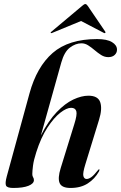

<svg xmlns="http://www.w3.org/2000/svg" viewBox="-20 -922 600 951"><path d="M159.5 -167.5Q147 -129 143.5 -101.5Q140 -74 140 -59.5Q140 -50 144 -44Q148 -38 148 -30Q148 -12.5 121.2 -1.8Q94.5 9 46 9Q15 9 9.8 -3Q4.5 -15 13.5 -48L126 -459Q162 -591 241 -659.8Q320 -728.5 461 -728.5Q509.5 -728.5 534.5 -713.5Q559.5 -698.5 559.5 -676Q559.5 -660.5 548 -649.8Q536.5 -639 516.5 -639Q497.5 -639 481 -649.5Q464.5 -660 448.8 -673.5Q433 -687 417 -697.2Q401 -707.5 383.5 -707.5Q354.5 -707.5 326.5 -686.5Q298.5 -665.5 283.5 -612L182.5 -251Q219.5 -323.5 261 -366.8Q302.5 -410 343 -429Q383.5 -448 418 -448Q465.5 -448 476.5 -415.5Q487.5 -383 470.5 -328.5L403 -109Q389 -64 393 -49.8Q397 -35.5 409 -35.5Q419.5 -35.5 432.2 -44.5Q445 -53.5 463.5 -77Q468.5 -84 471 -83.5Q475 -82.5 470 -72.5Q449.5 -36 414.8 -13.5Q380 9 329.5 9Q286 9 275.5 -15Q265 -39 280.5 -89L348 -307Q363 -354.5 358 -371.2Q353 -388 332 -388Q310 -388 278.8 -363.8Q247.5 -339.5 215.2 -290.5Q183 -241.5 159.5 -167.5ZM239.5 -759.5Q233.5 -756.5 231.5 -758.5Q229.5 -761 234.5 -765L387 -893Q397 -902 402.5 -902Q408.5 -902 414.5 -893L501.5 -765Q504 -760.5 500.5 -758.5Q498.5 -756.5 493.5 -759.5L381.5 -818Z"/></svg>

Font: Fraunces 144pt SemiBold
Style: Italic
Weight: 600
Italic angle: -16°
Version: Version 1.000;[0bf87f6ff]